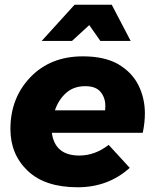

<svg xmlns="http://www.w3.org/2000/svg" viewBox="-20 -784 655 811"><path d="M532 -611H404L357 -678L284 -611H156L295 -764H452ZM308 7Q170 7 97 -62.5Q24 -132 24 -239Q24 -370 108.5 -458Q193 -546 330 -546Q419.5 -546 477.5 -514Q537.5 -479 564.8 -424Q592 -369 592 -305Q592 -266 583 -223H199Q212 -127 315 -127Q381 -127 439 -172L528 -75Q437 7 308 7ZM424 -318 425 -336Q425 -371 405 -395.5Q385 -420 340 -420Q291 -420 259 -391.2Q227 -362.5 212 -318Z"/></svg>

Font: Argentum Sans
Style: Bold Italic
Weight: 700
Italic angle: -11°
Designer: Julieta Ulanovsky (font), Cristiano Sobral (main changes and remaster)
Foundry: Julieta Ulanovsky (font), Cristiano Sobral (main changes and remaster)
Version: Version 2.007;June 15, 2022;FontCreator 14.0.0.2814 64-bit; 